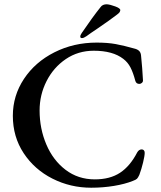

<svg xmlns="http://www.w3.org/2000/svg" viewBox="-20 -862 750 897"><path d="M40 -321Q40 -415 92 -493.5Q144 -572 234 -617.5Q324 -663 432 -663Q483 -663 521 -656Q559 -649 612 -634Q625 -630 631.5 -622.5Q638 -615 639 -602Q645 -544 648 -486Q648 -479 642.5 -474.5Q637 -470 631 -470Q616 -470 612 -485Q602 -523 589.5 -547Q577 -571 556 -587Q507 -625 418 -625Q345 -625 287.5 -586Q230 -547 197.5 -483Q165 -419 165 -346Q165 -261 196.5 -187Q228 -113 286.5 -68.5Q345 -24 423 -24Q494 -24 541 -55Q588 -86 621 -150Q629 -164 642 -164Q648 -164 652 -160Q656 -156 656 -148Q656 -134 648.5 -103Q641 -72 631 -45Q625 -32 620 -27Q615 -22 601 -17Q564 -2 512.5 6.5Q461 15 406 15Q309 15 225 -27.5Q141 -70 90.5 -146.5Q40 -223 40 -321ZM355 -691Q355 -698 362 -708Q413 -783 450 -829Q459 -842 479 -842Q494 -841 518.5 -832Q543 -823 542 -814Q541 -808 538 -804Q535 -800 527 -794Q496 -770 436 -729Q400 -705 384 -693Q371 -684 363 -684Q355 -684 355 -691Z"/></svg>

Font: EB Garamond Medium
Style: Regular
Weight: 500
Designer: Georg Duffner and Octavio Pardo
Foundry: Georg Duffner
Version: Version 1.000